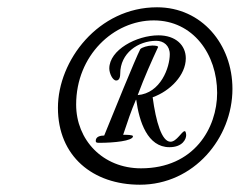

<svg xmlns="http://www.w3.org/2000/svg" viewBox="-20 -755 690 527"><path d="M354 -481C362 -421 385 -351 445 -351C481 -351 491 -373 491 -384C491 -387 490 -395 487 -395C479 -395 465 -366 448 -366C424 -366 408 -421 399 -488C447 -505 490 -549 490 -595C490 -631 462 -658 415 -658C355 -658 280 -618 280 -567C280 -554 289 -534 299 -534C309 -534 310 -547 310 -553C310 -609 359 -643 409 -643C429 -643 446 -630 446 -606C446 -570 421 -499 358 -494C377 -545 396 -587 414 -626C414 -629 406 -630 398 -630C386 -630 369 -625 365 -620C352 -595 289 -440 266 -383C240 -383 243 -368 243 -367C243 -363 248 -363 254 -363C291 -363 345 -368 345 -381C345 -385 328 -385 318 -385C330 -421 340 -451 353 -481ZM411 -735C250 -735 139 -589 139 -459C139 -326 235 -248 364 -248C512 -248 618 -376 618 -511C618 -633 534 -735 411 -735ZM576 -500C576 -404 513 -293 367 -293C262 -293 189 -371 189 -468C189 -603 292 -699 402 -699C510 -699 576 -606 576 -500Z"/></svg>

Font: Mervale Script
Style: Regular
Weight: 400
Designer: Astigmatic (AOETI)
Foundry: Astigmatic (AOETI)
Version: Version 1.000